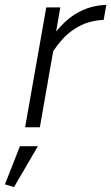

<svg xmlns="http://www.w3.org/2000/svg" viewBox="-50 -517 452 780"><path d="M371 -436Q347 -436 312.5 -427Q278 -418 240 -390.5Q202 -363 166 -309L112 0H52L138 -487H195L178 -389Q215 -434 251.5 -457Q288 -480 322 -488.5Q356 -497 382 -497ZM7 243 -30 232 31 77H104Z"/></svg>

Font: Inria Sans Light
Style: Italic
Weight: 300
Italic angle: -10°
Designer: Black Foundry Team
Foundry: Black Foundry
Version: Version 1.2; ttfautohint (v1.8.3)